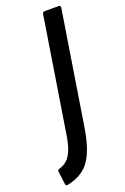

<svg xmlns="http://www.w3.org/2000/svg" viewBox="-203 -703 583 898"><g transform="rotate(-20 88.0 -254.5)"><path d="M-28 145Q-39 148 -41 138L-49 75Q-51 63 -41 61Q-19 55 -2.5 40.5Q14 26 25.5 -1.5Q37 -29 44 -73L135 -645Q137 -655 146 -655H216Q226 -655 225 -644L135 -77Q123 -4 102.5 42Q82 88 49.5 112Q17 136 -28 145Z"/></g></svg>

Font: Sofia Sans Condensed SemiBold
Style: Italic
Weight: 600
Italic angle: -9°
Version: Version 4.100